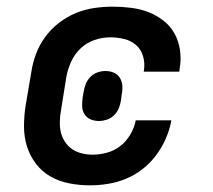

<svg xmlns="http://www.w3.org/2000/svg" viewBox="-20 -548 640 576"><path d="M250 8Q218 8 187.5 2Q157 -4 131.5 -18.5Q106 -33 88 -56.5Q70 -80 61 -108.5Q52 -137 52 -168.5Q52 -200 57 -232L74 -332Q78 -359 88 -386Q98 -413 115.5 -437Q133 -461 157 -479.5Q181 -498 208 -509Q235 -520 263 -524Q291 -528 318 -528Q346 -528 373.5 -524.5Q401 -521 425.5 -511.5Q450 -502 470.5 -486Q491 -470 503.5 -447.5Q516 -425 520 -397.5Q524 -370 519 -343L518 -333H411L412 -338Q415 -360 409 -380Q403 -400 388 -413Q373 -426 352.5 -431Q332 -436 311 -436Q287 -436 263.5 -428Q240 -420 222 -403Q204 -386 193.5 -363Q183 -340 179 -317L163 -217Q160 -200 159.5 -183.5Q159 -167 162.5 -151.5Q166 -136 175 -122.5Q184 -109 196.5 -100.5Q209 -92 225 -88Q241 -84 258 -84Q279 -84 301 -90Q323 -96 341 -110Q359 -124 371 -144.5Q383 -165 387 -186V-187H494V-186Q489 -159 477.5 -132.5Q466 -106 448.5 -82.5Q431 -59 408 -41Q385 -23 358.5 -12Q332 -1 304.5 3.5Q277 8 250 8ZM277 -185Q263 -185 251.5 -190Q240 -195 233.5 -205.5Q227 -216 226.5 -229Q226 -242 228 -256L231 -273Q233 -285 237.5 -296.5Q242 -308 251.5 -317.5Q261 -327 273 -331Q285 -335 296 -335Q310 -335 321.5 -330Q333 -325 339.5 -314.5Q346 -304 347 -291Q348 -278 345 -264L343 -247Q341 -235 336.5 -223.5Q332 -212 322.5 -202.5Q313 -193 300.5 -189Q288 -185 277 -185Z"/></svg>

Font: Iosevka Aile Semibold Oblique
Style: Regular
Weight: 600
Italic angle: -9°
Designer: Belleve Invis
Foundry: Belleve Invis
Version: Version 31.1.0; ttfautohint (v1.8.4)